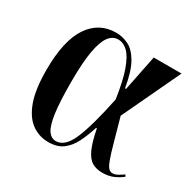

<svg xmlns="http://www.w3.org/2000/svg" viewBox="-127 -685 843 832"><g transform="rotate(30 294.0 -269.0)"><path d="M210 10Q163 10 126 -17Q89 -44 68 -102.5Q47 -161 47 -257Q47 -404 95.5 -476Q144 -548 229 -548Q262 -548 292 -533Q322 -518 345.5 -477Q369 -436 382 -358H387L423 -536H562L425 -246Q446 -171 459 -124.5Q472 -78 481 -54Q490 -30 498.5 -21Q507 -12 519 -12Q531 -12 545 -20Q559 -28 570 -36L575 -27Q559 -14 535 -3Q511 8 479 8Q449 8 427.5 -4.5Q406 -17 390.5 -51Q375 -85 363 -147H359Q345 -102 327 -66.5Q309 -31 281.5 -10.5Q254 10 210 10ZM236 -10Q281 -10 310.5 -78.5Q340 -147 371 -296Q358 -384 340 -434Q322 -484 300 -505.5Q278 -527 251 -527Q224 -527 205 -501.5Q186 -476 176 -419Q166 -362 166 -265Q166 -165 174 -109.5Q182 -54 197.5 -32Q213 -10 236 -10Z"/></g></svg>

Font: Noto Serif Display Condensed SemiBold
Style: Regular
Weight: 600
Width: 3
Designer: Monotype Design Team
Foundry: Monotype Imaging Inc.
Version: Version 2.009